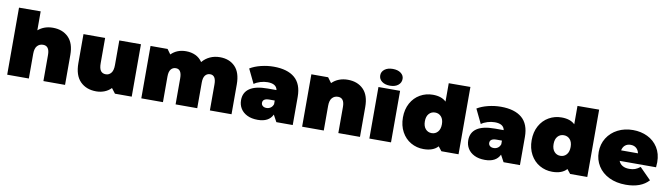

<svg xmlns="http://www.w3.org/2000/svg" viewBox="-37 -1356 6883 1974"><g transform="rotate(10 3404.5 -368.5)"><path d="M654 -312V0H428V-273Q428 -367 361 -367Q323 -367 299.5 -340.5Q276 -314 276 -257V0H50V-700L276 -701V-503Q339 -557 430 -557Q531 -557 592.5 -496Q654 -435 654 -312Z M1350 -547V0H1175L1135 -52Q1105 -21 1065 -5.5Q1025 10 980 10Q876 10 813 -53.5Q750 -117 750 -245V-547H976V-284Q976 -228 994 -204Q1012 -180 1047 -180Q1080 -180 1102 -206.5Q1124 -233 1124 -290V-547Z M2392 -312V0H2166V-273Q2166 -367 2105 -367Q2073 -367 2053.5 -343Q2034 -319 2034 -267V0H1808V-273Q1808 -367 1747 -367Q1715 -367 1695.5 -343Q1676 -319 1676 -267V0H1450V-547H1628L1665 -496Q1726 -557 1820 -557Q1875 -557 1919 -536.5Q1963 -516 1991 -474Q2024 -514 2071 -535.5Q2118 -557 2174 -557Q2273 -557 2332.5 -496Q2392 -435 2392 -312Z M3031 -294V0H2860L2821 -72Q2782 10 2666 10Q2601 10 2555.5 -12.5Q2510 -35 2486.5 -73.5Q2463 -112 2463 -160Q2463 -241 2525 -283Q2587 -325 2713 -325H2804Q2793 -389 2701 -389Q2664 -389 2626 -377.5Q2588 -366 2561 -346L2489 -495Q2536 -524 2602.5 -540.5Q2669 -557 2735 -557Q2879 -557 2955 -492.5Q3031 -428 3031 -294ZM2805 -178V-216H2749Q2680 -216 2680 -170Q2680 -151 2694.5 -138.5Q2709 -126 2734 -126Q2758 -126 2777 -139Q2796 -152 2805 -178Z M3733 -312V0H3507V-273Q3507 -367 3440 -367Q3402 -367 3378.5 -340.5Q3355 -314 3355 -257V0H3129V-547H3304L3344 -493Q3376 -525 3418 -541Q3460 -557 3509 -557Q3610 -557 3671.5 -496Q3733 -435 3733 -312Z M3831 -538H4057V0H3831ZM3828 -660Q3828 -698 3860 -722.5Q3892 -747 3945 -747Q3998 -747 4029.5 -723Q4061 -699 4061 -663Q4061 -623 4029.5 -597.5Q3998 -572 3945 -572Q3892 -572 3860 -596.5Q3828 -621 3828 -660Z M4762 -703V0H4583L4547 -45Q4498 10 4397 10Q4325 10 4264.5 -24.5Q4204 -59 4168.5 -124Q4133 -189 4133 -274Q4133 -359 4168.5 -423.5Q4204 -488 4264.5 -522.5Q4325 -557 4397 -557Q4488 -557 4536 -510V-702ZM4540 -274Q4540 -325 4515 -353Q4490 -381 4451 -381Q4412 -381 4387 -353Q4362 -325 4362 -274Q4362 -223 4387 -194.5Q4412 -166 4451 -166Q4490 -166 4515 -194.5Q4540 -223 4540 -274Z M5403 -294V0H5232L5193 -72Q5154 10 5038 10Q4973 10 4927.5 -12.5Q4882 -35 4858.5 -73.5Q4835 -112 4835 -160Q4835 -241 4897 -283Q4959 -325 5085 -325H5176Q5165 -389 5073 -389Q5036 -389 4998 -377.5Q4960 -366 4933 -346L4861 -495Q4908 -524 4974.5 -540.5Q5041 -557 5107 -557Q5251 -557 5327 -492.5Q5403 -428 5403 -294ZM5177 -178V-216H5121Q5052 -216 5052 -170Q5052 -151 5066.5 -138.5Q5081 -126 5106 -126Q5130 -126 5149 -139Q5168 -152 5177 -178Z M6106 -703V0H5927L5891 -45Q5842 10 5741 10Q5669 10 5608.5 -24.5Q5548 -59 5512.5 -124Q5477 -189 5477 -274Q5477 -359 5512.5 -423.5Q5548 -488 5608.5 -522.5Q5669 -557 5741 -557Q5832 -557 5880 -510V-702ZM5884 -274Q5884 -325 5859 -353Q5834 -381 5795 -381Q5756 -381 5731 -353Q5706 -325 5706 -274Q5706 -223 5731 -194.5Q5756 -166 5795 -166Q5834 -166 5859 -194.5Q5884 -223 5884 -274Z M6785 -221H6405Q6417 -190 6445 -173.5Q6473 -157 6515 -157Q6551 -157 6575.5 -166Q6600 -175 6629 -197L6747 -78Q6667 10 6508 10Q6409 10 6334 -26.5Q6259 -63 6218 -128Q6177 -193 6177 -274Q6177 -356 6217.5 -420.5Q6258 -485 6328.5 -521Q6399 -557 6487 -557Q6570 -557 6638.5 -524Q6707 -491 6747.5 -427Q6788 -363 6788 -274Q6788 -269 6785 -221ZM6401 -330H6577Q6570 -364 6547 -383.5Q6524 -403 6489 -403Q6454 -403 6431 -384Q6408 -365 6401 -330Z"/></g></svg>

Font: AtCorfu Sans
Style: AtCorfu Sans Black
Weight: 900
Designer: Kostas Teopoulos
Foundry: Kostas Teopoulos
Version: Version 1.00 July 8, 2025, initial release